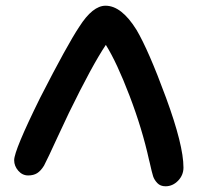

<svg xmlns="http://www.w3.org/2000/svg" viewBox="-20 -672 711 675"><path d="M79.1 -55.2Q58.6 -55.2 44.2 -71.8Q29.8 -88.4 29.8 -108.9Q29.8 -143.1 121.1 -328.1Q217.3 -516.1 258.8 -578.1Q305.7 -651.9 351.1 -651.9Q407.2 -651.9 460 -566.9Q502.4 -495.1 563.7 -328.4Q625 -161.6 625 -83Q625 -56.2 606 -36.6Q586.9 -17.1 562 -17.1Q543.9 -17.1 533.2 -28.3Q522.5 -39.6 518.3 -52.2Q514.2 -64.9 505.9 -102.1Q504.4 -106.9 503.9 -109.9Q480 -218.8 435.3 -335.7Q390.6 -452.6 352.1 -514.2Q304.2 -442.9 222.2 -274.9Q203.1 -234.9 183.3 -192.1Q163.6 -149.4 152.6 -126Q141.6 -102.5 134.8 -89.8Q123.5 -71.3 110.6 -63.2Q97.7 -55.2 79.1 -55.2Z"/></svg>

Font: Shantell Sans Irregular
Style: Regular
Weight: 500
Designer: Stephen Nixon, Anya Danilova, Shantell Martin
Foundry: Arrow Type
Version: Version 1.006;[9816181b4]